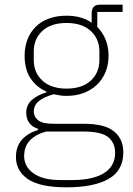

<svg xmlns="http://www.w3.org/2000/svg" viewBox="-20 -587 568 819"><path d="M506 63Q506 140 443.5 176Q381 212 264 212Q150 212 99 177Q48 142 48 83Q48 38 73 9.5Q98 -19 143 -33V-37Q92 -54 92 -106Q92 -141 117.5 -162Q143 -183 178 -193V-196Q134 -216 109.5 -254Q85 -292 85 -349Q85 -388 97.5 -419.5Q110 -451 133 -473.5Q156 -496 189 -508Q222 -520 263 -520Q329 -520 371 -490V-530Q371 -567 406 -567H503V-536H395V-472Q418 -449 430.5 -418Q443 -387 443 -349Q443 -311 430 -279.5Q417 -248 393.5 -225.5Q370 -203 337 -190.5Q304 -178 264 -178Q249 -178 236 -180Q223 -182 209 -185Q168 -174 146 -156Q124 -138 124 -111Q124 -90 142 -74.5Q160 -59 209 -59H338Q427 -59 466.5 -26.5Q506 6 506 63ZM471 65Q471 22 441.5 -2Q412 -26 336 -26H177Q135 -15 109 10.5Q83 36 83 79Q83 124 123 152.5Q163 181 236 181H291Q331 181 364 174Q397 167 421 153Q445 139 458 117Q471 95 471 65ZM264 -209Q330 -209 367 -243Q404 -277 404 -331V-367Q404 -421 367 -455Q330 -489 264 -489Q197 -489 160.5 -455Q124 -421 124 -367V-331Q124 -277 161 -243Q198 -209 264 -209Z"/></svg>

Font: IBM Plex Sans Thai ExtLt
Style: Regular
Weight: 200
Designer: Mike Abbink, Paul van der Laan, Pieter van Rosmalen, Ben Mitchell, Mark Frömberg
Foundry: Bold Monday
Version: Version 1.2